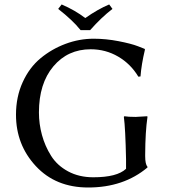

<svg xmlns="http://www.w3.org/2000/svg" viewBox="-20 -832 757 862"><path d="M341.8 -696.8Q305.7 -741.7 241.2 -792L256.8 -812Q316.9 -786.1 362.8 -751Q419.9 -791 470.2 -812L484.9 -792Q435.1 -753.9 384.8 -696.8ZM545.9 -117.2Q543 -255.4 536.1 -307.1L538.1 -310.1Q555.2 -307.1 588.9 -307.1Q588.9 -307.1 641.1 -310.1L642.1 -307.1Q632.3 -241.2 631.8 -137.2V-130.9Q631.8 -94.7 642.1 -83V-80.1Q535.2 9.8 376 9.8Q230 9.8 140.9 -86.2Q51.8 -182.1 51.8 -316.9Q51.8 -397 81.8 -462.9Q111.8 -528.8 161.9 -570.3Q211.9 -611.8 273.9 -635Q335.9 -658.2 400.9 -658.2Q455.1 -658.2 512 -647.2Q568.8 -636.2 599.1 -624.5L628.9 -612.8L630.9 -609.9Q614.7 -542 610.8 -488.8L601.1 -487.8Q566.9 -544.9 510.5 -577.9Q454.1 -610.8 387.2 -610.8Q284.2 -610.8 219.5 -533.9Q154.8 -457 154.8 -327.1Q154.8 -275.4 168.5 -225.6Q182.1 -175.8 209.5 -132.3Q236.8 -88.9 285.9 -62.5Q335 -36.1 398.9 -36.1Q505.9 -36.1 545.9 -74.2Z"/></svg>

Font: Biolilbert
Style: Regular
Weight: 400
Designer: Philipp H. Poll
Foundry: Philipp H. Poll
Version: Version 1.1.0